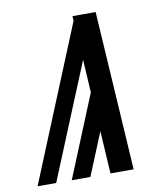

<svg xmlns="http://www.w3.org/2000/svg" viewBox="-82 -805 765 874"><g transform="rotate(-10 300.0 -367.5)"><path d="M21 0 313 -713 312 -735Q339 -735 365.5 -735Q392 -735 419 -735L465 0H358L346 -197L265 0H179L334 -379L325 -531L107 0Z"/></g></svg>

Font: Iosevka Curly SmBdEx
Style: Italic
Weight: 600
Width: 7
Italic angle: -9°
Monospace: yes
Designer: Belleve Invis
Foundry: Belleve Invis
Version: Version 11.1.0; ttfautohint (v1.8.3)